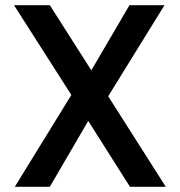

<svg xmlns="http://www.w3.org/2000/svg" viewBox="-20 -720 693 740"><path d="M37 0 255 -354 34 -700H172L332 -449L479 -700H614L397 -349L619 0H481L320 -254L172 0Z"/></svg>

Font: DM Sans 9pt SemiBold
Style: Regular
Weight: 600
Version: Version 4.004;gftools[0.9.30]